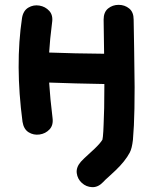

<svg xmlns="http://www.w3.org/2000/svg" viewBox="-20 -555 636 793"><path d="M406 197Q414 188 429 175L457 149Q497 111 516 75Q525 58 529 23Q531 0 533 -37Q536 -97 536 -195L534 -356Q532 -461 532 -474Q532 -505 513.5 -520Q495 -535 470 -535Q445 -535 426.5 -520Q408 -505 408 -474Q408 -468 410 -333Q288 -334 183 -338Q186 -391 195 -461Q200 -492 183.5 -510Q167 -528 142.5 -532Q118 -536 97 -523.5Q76 -511 71 -481Q42 -287 73 -52Q78 -21 98.5 -8.5Q119 4 143.5 0.5Q168 -3 184.5 -20.5Q201 -38 197 -68Q187 -149 183 -214Q289 -210 411 -208V-195Q411 -99 408 -42Q407 -10 405 9Q404 16 403 22Q394 37 371 59L345 83Q326 100 314 113Q294 136 297 160Q300 184 318 200.5Q336 217 360.5 218Q385 219 406 197Z"/></svg>

Font: Balsamiq Sans
Style: Bold
Weight: 700
Designer: Michael Angeles
Foundry: Balsamiq SRL
Version: Version 1.020; ttfautohint (v1.8.4.7-5d5b);gftools[0.9.26]